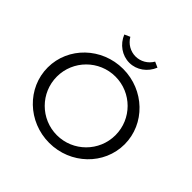

<svg xmlns="http://www.w3.org/2000/svg" viewBox="-220 -1098 1306 1306"><g transform="rotate(45 433.0 -444.5)"><path d="M313.1 -894.8 273 -876.8C300.2 -809.2 363.3 -764.7 433.1 -764.7C502.4 -764.7 564.8 -809.4 592 -876.8L551.9 -894.8C526.7 -851.1 481.1 -825 432.5 -825C384 -825 338.4 -851.1 313.1 -894.8ZM63 -350C63 -153.5 228.8 6 433 6C637.2 6 803 -153.5 803 -350C803 -546.5 637.2 -706 433 -706C228.8 -706 63 -546.5 63 -350ZM151 -350C151 -505.7 277.3 -632 433 -632C588.7 -632 715 -505.7 715 -350C715 -194.3 588.7 -68 433 -68C277.3 -68 151 -194.3 151 -350Z"/></g></svg>

Font: Resamitz
Style: Bold
Weight: 700
Designer: gluk
Foundry: gluk
Version: Version 0.047